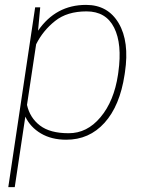

<svg xmlns="http://www.w3.org/2000/svg" viewBox="-20 -558 587 781"><path d="M204.1 -472.7Q154.8 -433.6 127 -377.9L89.8 -131.3Q101.6 -78.6 142.6 -47.4Q183.6 -16.1 258.8 -16.1Q334 -15.6 388.7 -81.1Q443.8 -146.5 460 -254.4L461.4 -264.6Q477.5 -378.9 444.3 -445.3Q411.1 -511.7 332 -511.7Q252.9 -511.7 204.1 -472.7ZM330.1 -538.1Q418.9 -538.1 462.9 -463.4Q506.8 -388.7 488.3 -264.6L486.8 -254.4Q467.8 -127.9 405.3 -58.6Q342.8 10.7 249 10.3Q189.5 10.3 146.5 -15.1Q103.5 -40.5 83 -83.5L40 203.1H13.7L123 -528.3H143.6L134.8 -433.1Q207 -538.1 330.1 -538.1Z"/></svg>

Font: Roboto-ThinItalic
Style: Italic
Weight: 250
Italic angle: -12°
Designer: Google
Version: Version 1.100141; 2013; ttfautohint (v0.94.14-c901) -l 8 -r 